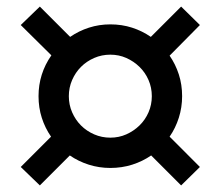

<svg xmlns="http://www.w3.org/2000/svg" viewBox="-20 -639 671 583"><path d="M530 -76 439 -167Q413 -149 381.5 -139Q350 -129 315 -129Q281 -129 249.5 -139Q218 -149 192 -167L101 -76L43 -132L135 -224Q117 -250 107 -281Q97 -312 97 -347Q97 -415 136 -471L43 -563L101 -619L193 -527Q219 -545 250 -555Q281 -565 315 -565Q350 -565 381 -555Q412 -545 438 -527L530 -619L587 -563L495 -470Q513 -444 523 -413Q533 -382 533 -347Q533 -313 523 -281.5Q513 -250 495 -224L587 -132ZM315 -221Q341 -221 363.5 -231Q386 -241 403.5 -258Q421 -275 431 -298Q441 -321 441 -347Q441 -373 431 -396Q421 -419 403.5 -436Q386 -453 363.5 -463Q341 -473 315 -473Q289 -473 266 -463Q243 -453 226 -436Q209 -419 199 -396Q189 -373 189 -347Q189 -321 199 -298Q209 -275 226 -258Q243 -241 266 -231Q289 -221 315 -221Z"/></svg>

Font: Geist SemBd
Style: Regular
Weight: 400
Designer: Basement.studio, Andrés Briganti, Mateo Zaragoza
Foundry: Basement.studio, Vercel, Andrés Briganti, Guido Ferreyra, Mateo Zaragoza
Version: Version 1.401